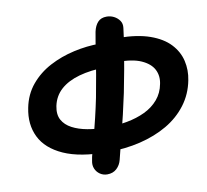

<svg xmlns="http://www.w3.org/2000/svg" viewBox="-88 -915 1107 1026"><g transform="rotate(-10 465.5 -401.5)"><path d="M435 -103Q286 -103 197 -143Q108 -183 74 -252.5Q40 -322 58 -410Q72 -481 115 -532.5Q158 -584 219.5 -616.5Q281 -649 352.5 -665Q424 -681 493 -681L502 -551Q421 -550 358.5 -532.5Q296 -515 257.5 -480.5Q219 -446 208 -393Q199 -348 215.5 -318Q232 -288 267 -269.5Q302 -251 349 -242.5Q396 -234 447 -234Q509 -234 563.5 -244Q618 -254 662 -275Q706 -296 735.5 -330.5Q765 -365 774 -413Q783 -456 765 -491Q747 -526 699 -547.5Q651 -569 570 -568L600 -694Q700 -693 768 -669Q836 -645 874.5 -604Q913 -563 925 -511.5Q937 -460 926 -406Q912 -333 869 -276Q826 -219 761 -181Q696 -143 613.5 -123Q531 -103 435 -103ZM413 14Q391 14 373.5 2Q356 -10 348 -29.5Q340 -49 345 -72Q347 -89 356 -121Q365 -153 376.5 -197.5Q388 -242 400.5 -294Q413 -346 424 -400Q449 -532 461.5 -616Q474 -700 483 -748Q490 -780 507 -798.5Q524 -817 555 -817Q576 -817 594.5 -807.5Q613 -798 624.5 -781.5Q636 -765 633 -742Q629 -706 615.5 -620.5Q602 -535 575 -399Q563 -342 550 -287Q537 -232 525 -185Q513 -138 504 -103Q495 -68 491 -51Q484 -23 464 -4.5Q444 14 413 14Z"/></g></svg>

Font: Shantell Sans
Style: Bold Italic
Weight: 700
Italic angle: -11°
Designer: Stephen Nixon, Anya Danilova, Shantell Martin
Foundry: Arrow Type
Version: Version 1.011;[c5ecc13dd]